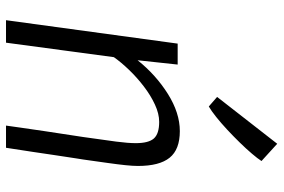

<svg xmlns="http://www.w3.org/2000/svg" viewBox="-168 -752 920 623"><g transform="rotate(90 291.5 -440.0)"><path d="M45 0 121 -557H189L175 -427Q222.5 -486.5 284.2 -525.2Q346 -564 405 -564Q464.5 -564 491.2 -531Q518 -498 518 -428Q518 -412 515.5 -387.8Q513 -363.5 508.2 -329.5Q503.5 -295.5 497 -250Q495.5 -240.5 493.5 -228Q491.5 -215.5 488.8 -197.2Q486 -179 482 -152.2Q478 -125.5 472.5 -88Q467 -50.5 459 0H387Q389.5 -17.5 393.5 -46.2Q397.5 -75 404.8 -123.8Q412 -172.5 424 -250Q434 -319 439 -357.8Q444 -396.5 444 -421Q444 -462.5 428.8 -479.8Q413.5 -497 375 -497Q348.5 -497 318.8 -483.2Q289 -469.5 260 -447.2Q231 -425 206.2 -399.2Q181.5 -373.5 165 -350L118 0ZM325 -658 294 -685 446 -880 502 -829Q494 -816.5 478.2 -798Q462.5 -779.5 442 -758.5Q421.5 -737.5 400 -717.5Q378.5 -697.5 358.8 -681.8Q339 -666 325 -658Z"/></g></svg>

Font: Koeln Type Sans Light
Style: Italic
Weight: 300
Italic angle: -7.5°
Designer: Eben Sorkin
Foundry: Eben Sorkin
Version: Version 2.001